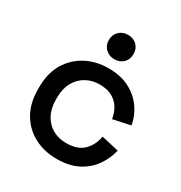

<svg xmlns="http://www.w3.org/2000/svg" viewBox="-168 -821 904 957"><g transform="rotate(30 284.0 -343.0)"><path d="M40 -240V-253Q40 -333 73.5 -389.5Q107 -446 164.5 -476.5Q222 -507 293 -507Q364 -507 414 -481Q464 -455 494.5 -412Q525 -369 534 -317L434 -296Q429 -329 413 -356Q397 -383 368 -399Q339 -415 295 -415Q252 -415 217.5 -395.5Q183 -376 163 -339.5Q143 -303 143 -251V-242Q143 -190 163 -153Q183 -116 217.5 -97Q252 -78 295 -78Q360 -78 394 -111.5Q428 -145 437 -197L537 -174Q525 -123 494.5 -80Q464 -37 414 -11.5Q364 14 293 14Q222 14 164.5 -16Q107 -46 73.5 -103Q40 -160 40 -240ZM223 -630Q223 -661 243.5 -680.5Q264 -700 294 -700Q325 -700 345 -680.5Q365 -661 365 -630Q365 -599 345 -579.5Q325 -560 294 -560Q264 -560 243.5 -579.5Q223 -599 223 -630Z"/></g></svg>

Font: Space Grotesk Frontify Medium
Style: Regular
Weight: 500
Designer: Florian Karsten
Version: Version 2.000